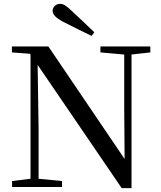

<svg xmlns="http://www.w3.org/2000/svg" viewBox="-20 -974 841 1000"><path d="M471 -806C433 -843 394 -880 358 -913C326 -944 311 -954 293 -954C271 -954 254 -937 254 -918C254 -899 269 -881 312 -859C360 -835 408 -810 457 -787ZM614 6H665V-690L763 -701V-732H503V-701L627 -690V-411L629 -146L232 -732H42V-701L136 -694L139 -690V-43L43 -31V0H303V-31L181 -43V-302L176 -636Z"/></svg>

Font: Source Han Serif SC Medium
Style: Regular
Weight: 500
Designer: Ryoko NISHIZUKA 西塚涼子 (kana & ideographs); Frank Grießhammer (Latin, Greek & Cyrillic); Wenlong ZHANG 张文龙 (bopomofo); San
Foundry: Adobe
Version: Version 2.003;hotconv 1.1.1;makeotfexe 2.6.0